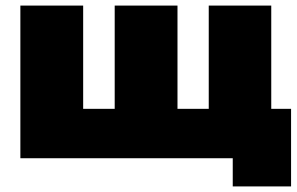

<svg xmlns="http://www.w3.org/2000/svg" viewBox="-20 -567 1063 688"><path d="M53 0V-547H278V-177H391V-547H616V-177H728V-547H952V0ZM814 101V0H724V-177H1023V101Z"/></svg>

Font: Montserrat Black
Style: Regular
Weight: 900
Designer: Julieta Ulanovsky
Foundry: Julieta Ulanovsky
Version: Version 9.000; ttfautohint (v1.8.4.7-5d5b)